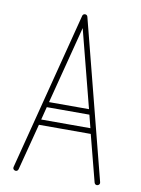

<svg xmlns="http://www.w3.org/2000/svg" viewBox="-84 -806 631 861"><g transform="rotate(10 231.0 -375.0)"><path d="M221 -738 36 -18C34 -11 38 -5 45 -3C52 -1 58 -5 60 -12L115 -224H351L406 -12C408 -5 414 -1 421 -3C428 -5 432 -11 430 -18L245 -738C244 -744 239 -748 233 -748C227 -748 222 -744 221 -738ZM121 -249 136 -308H330L345 -249ZM142 -332 233 -685 324 -332Z"/></g></svg>

Font: LS
Style: LightAlt
Weight: 250
Designer: BSozoo
Foundry: BSozoo
Version: Version 001.000